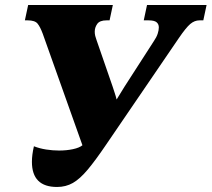

<svg xmlns="http://www.w3.org/2000/svg" viewBox="-20 -734 842 764"><path d="M207 10Q107 10 107 -90Q107 -104 109 -119.5Q111 -135 115 -152Q138 -143 164 -139Q190 -135 215 -135Q245 -135 270.5 -140.5Q296 -146 308 -156L150 -600Q140 -627 129.5 -640Q119 -653 90 -653H79L92 -714H429L416 -653H404Q377 -653 367 -639Q357 -625 357 -608Q357 -599 359 -591Q361 -583 364 -575L428 -390Q432 -377 436.5 -364Q441 -351 444 -338Q452 -351 460 -364Q468 -377 476 -390L592 -570Q603 -586 607.5 -600Q612 -614 612 -625Q612 -638 603 -645.5Q594 -653 571 -653H552L565 -714H802L789 -653H774Q754 -653 737 -638.5Q720 -624 692 -583L402 -158Q360 -96 329 -59Q298 -22 270 -6Q242 10 207 10Z"/></svg>

Font: Noto Serif Black
Style: Italic
Weight: 900
Italic angle: -12°
Designer: Monotype Design Team
Foundry: Monotype Imaging Inc.
Version: Version 2.013